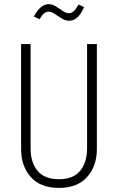

<svg xmlns="http://www.w3.org/2000/svg" viewBox="-20 -897 569 928"><path d="M314 -796.9Q296.4 -796.9 278.3 -807.9Q260.3 -818.8 244.4 -829.8Q228.5 -840.8 216.8 -840.8Q203.1 -840.8 192.9 -832.3Q182.6 -823.7 170.9 -804.2L144 -816.9Q174.8 -877 215.8 -877Q232.4 -877 250 -866Q267.6 -855 283.7 -844Q299.8 -833 313 -833Q325.7 -833 336.2 -842.8Q346.7 -852.5 359.9 -875L386.2 -862.8Q358.9 -796.9 314 -796.9ZM448.2 -684.1V-175.8Q448.2 -94.7 401.1 -41.7Q354 11.2 265.1 11.2Q175.3 11.2 128.7 -41.5Q82 -94.2 82 -175.8V-684.1H127.9V-180.2Q127.9 -110.8 161.9 -70.8Q195.8 -30.8 265.1 -30.8Q334 -30.8 367.4 -71.3Q400.9 -111.8 400.9 -180.2V-684.1Z"/></svg>

Font: Fira Sans Compressed ExtraLight
Style: Regular
Weight: 250
Width: 1
Designer: Carrois Corporate & Edenspiekermann AG
Foundry: Carrois Corporate GbR & Edenspiekermann AG
Version: Version 4.203;PS 004.203;hotconv 1.0.88;makeotf.lib2.5.64775